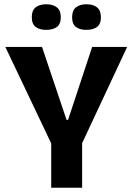

<svg xmlns="http://www.w3.org/2000/svg" viewBox="-20 -880 622 900"><path d="M220 0V-208L5 -660H177L292 -318H299L412 -660H576L365 -209V0ZM385 -740Q354 -740 336 -753.5Q318 -767 318 -799Q318 -831 336 -845.5Q354 -860 385 -860Q417 -860 435 -845.5Q453 -831 453 -799Q453 -767 434.5 -753.5Q416 -740 385 -740ZM197 -740Q166 -740 147.5 -753.5Q129 -767 129 -800Q129 -831 147 -845.5Q165 -860 197 -860Q228 -860 246.5 -845.5Q265 -831 265 -800Q265 -767 246.5 -753.5Q228 -740 197 -740Z"/></svg>

Font: Bricolage Grotesque SemiCondensed
Style: Bold
Weight: 700
Width: 4
Designer: Mathieu Triay
Foundry: Atelier Triay
Version: Version 1.001;gftools[0.9.33.dev8+g029e19f]